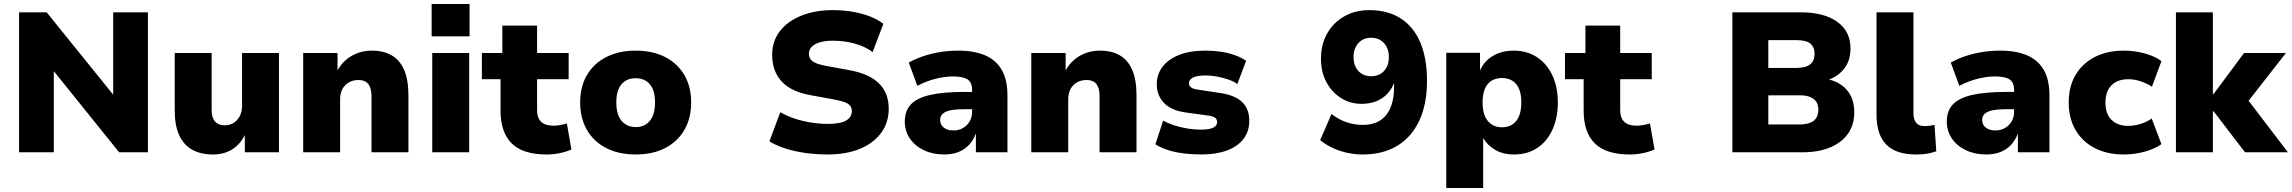

<svg xmlns="http://www.w3.org/2000/svg" viewBox="-20 -767 11543 967"><path d="M76 0V-705H215L560 -278H550V-705H725V0H580L241 -421H251V0Z M1053 11Q991 11 948 -13Q905 -37 882.5 -86Q860 -135 860 -210V-500H1046V-213Q1046 -188 1053 -171Q1060 -154 1075 -145Q1090 -136 1113 -136Q1137 -136 1156.5 -148Q1176 -160 1187.5 -182Q1199 -204 1199 -231V-500H1385V0H1213V-95H1217Q1193 -43 1151.5 -16Q1110 11 1053 11Z M1507 0V-500H1680V-409H1678Q1704 -458 1750 -485Q1796 -512 1853 -512Q1913 -512 1954 -487.5Q1995 -463 2016 -413.5Q2037 -364 2037 -286V0H1851V-279Q1851 -310 1843.5 -328.5Q1836 -347 1821.5 -355.5Q1807 -364 1785 -364Q1758 -364 1737 -352Q1716 -340 1704.5 -318.5Q1693 -297 1693 -267V0Z M2154 -584V-747H2345V-584ZM2157 0V-500H2343V0Z M2733 11Q2613 11 2557 -45Q2501 -101 2501 -209V-368H2407V-500H2510V-638H2685V-500H2844V-368H2685V-213Q2685 -173 2705.5 -153.5Q2726 -134 2768 -134Q2783 -134 2800 -137Q2817 -140 2835 -145L2858 -14Q2830 -2 2798 4.5Q2766 11 2733 11Z M3182 11Q3097 11 3034 -21Q2971 -53 2936.5 -112Q2902 -171 2902 -251Q2902 -331 2936.5 -389.5Q2971 -448 3034 -480Q3097 -512 3181 -512Q3267 -512 3329.5 -480Q3392 -448 3426.5 -389.5Q3461 -331 3461 -251Q3461 -171 3426.5 -112Q3392 -53 3329.5 -21Q3267 11 3182 11ZM3182 -127Q3227 -127 3253 -158.5Q3279 -190 3279 -251Q3279 -312 3253 -342.5Q3227 -373 3181 -373Q3136 -373 3110 -342.5Q3084 -312 3084 -251Q3084 -190 3110.5 -158.5Q3137 -127 3182 -127Z M4149 11Q4092 11 4037.5 3.5Q3983 -4 3936 -19Q3889 -34 3855 -55L3910 -202Q3942 -183 3981.5 -170Q4021 -157 4064 -150Q4107 -143 4149 -143Q4213 -143 4241.5 -160Q4270 -177 4270 -206Q4270 -224 4261.5 -234.5Q4253 -245 4233.5 -252.5Q4214 -260 4181 -266L4065 -287Q3964 -305 3916.5 -357Q3869 -409 3869 -491Q3869 -559 3907.5 -609.5Q3946 -660 4015.5 -688Q4085 -716 4175 -716Q4226 -716 4273.5 -708Q4321 -700 4361 -684.5Q4401 -669 4429 -647L4375 -505Q4335 -534 4283 -548Q4231 -562 4173 -562Q4137 -562 4109.5 -554Q4082 -546 4068 -531Q4054 -516 4054 -496Q4054 -472 4073 -458Q4092 -444 4141 -435L4256 -414Q4357 -396 4406.5 -347.5Q4456 -299 4456 -219Q4456 -150 4418 -98Q4380 -46 4311 -17.5Q4242 11 4149 11Z M4735 11Q4678 11 4633 -10.5Q4588 -32 4562.5 -69.5Q4537 -107 4537 -155Q4537 -208 4567 -240.5Q4597 -273 4663 -288.5Q4729 -304 4835 -304H4897V-217H4842Q4810 -217 4786.5 -214.5Q4763 -212 4747 -205.5Q4731 -199 4723 -188.5Q4715 -178 4715 -163Q4715 -139 4733 -124.5Q4751 -110 4783 -110Q4808 -110 4829.5 -122Q4851 -134 4863.5 -155.5Q4876 -177 4876 -206V-313Q4876 -352 4853 -367Q4830 -382 4779 -382Q4741 -382 4695 -371Q4649 -360 4600 -335L4557 -452Q4591 -471 4631.5 -484.5Q4672 -498 4716.5 -505Q4761 -512 4805 -512Q4886 -512 4941 -488.5Q4996 -465 5025 -415.5Q5054 -366 5054 -286V0H4895V-95Q4883 -62 4861.5 -38.5Q4840 -15 4809 -2Q4778 11 4735 11Z M5174 0V-500H5347V-409H5345Q5371 -458 5417 -485Q5463 -512 5520 -512Q5580 -512 5621 -487.5Q5662 -463 5683 -413.5Q5704 -364 5704 -286V0H5518V-279Q5518 -310 5510.5 -328.5Q5503 -347 5488.5 -355.5Q5474 -364 5452 -364Q5425 -364 5404 -352Q5383 -340 5371.5 -318.5Q5360 -297 5360 -267V0Z M6033 11Q5984 11 5940.5 5.5Q5897 0 5861.5 -11.5Q5826 -23 5799 -40L5838 -159Q5865 -145 5896.5 -135Q5928 -125 5962 -119.5Q5996 -114 6026 -114Q6071 -114 6090.5 -124Q6110 -134 6110 -152Q6110 -167 6099 -174.5Q6088 -182 6065 -185L5949 -201Q5878 -211 5842 -249Q5806 -287 5806 -342Q5806 -392 5834.5 -430Q5863 -468 5917.5 -490Q5972 -512 6052 -512Q6091 -512 6128.5 -506.5Q6166 -501 6198.5 -489.5Q6231 -478 6256 -461L6212 -344Q6192 -358 6165 -367Q6138 -376 6109 -381.5Q6080 -387 6054 -387Q6007 -387 5987.5 -376Q5968 -365 5968 -349Q5968 -335 5978.5 -327Q5989 -319 6010 -316L6123 -299Q6199 -288 6235.5 -253.5Q6272 -219 6272 -158Q6272 -105 6242.5 -67Q6213 -29 6159 -9Q6105 11 6033 11Z M6844 11Q6805 11 6767 3Q6729 -5 6694 -21Q6659 -37 6629 -61L6686 -193Q6723 -164 6763 -151Q6803 -138 6845 -138Q6882 -138 6911 -150Q6940 -162 6960 -186Q6980 -210 6990.5 -245.5Q7001 -281 7001 -326V-361H7005Q6994 -324 6970 -297.5Q6946 -271 6912.5 -257.5Q6879 -244 6838 -244Q6780 -244 6733.5 -273.5Q6687 -303 6660 -354Q6633 -405 6633 -471Q6633 -543 6664 -598Q6695 -653 6750 -684.5Q6805 -716 6877 -716Q6970 -716 7035 -674Q7100 -632 7133.5 -552.5Q7167 -473 7167 -359Q7167 -243 7128.5 -160Q7090 -77 7017.5 -33Q6945 11 6844 11ZM6886 -383Q6913 -383 6933 -395Q6953 -407 6964 -428.5Q6975 -450 6975 -480Q6975 -509 6964 -530.5Q6953 -552 6933 -564.5Q6913 -577 6886 -577Q6858 -577 6838.5 -564.5Q6819 -552 6808 -530.5Q6797 -509 6797 -480Q6797 -450 6808 -428.5Q6819 -407 6839 -395Q6859 -383 6886 -383Z M7264 180V-501H7434V-410H7433Q7454 -459 7499 -485.5Q7544 -512 7603 -512Q7671 -512 7721 -479Q7771 -446 7798.5 -387.5Q7826 -329 7826 -250Q7826 -175 7799.5 -115.5Q7773 -56 7723.5 -22.5Q7674 11 7604 11Q7548 11 7507.5 -14Q7467 -39 7447 -78H7450V180ZM7545 -126Q7590 -126 7616 -157.5Q7642 -189 7642 -251Q7642 -313 7616 -343.5Q7590 -374 7544 -374Q7499 -374 7473 -343.5Q7447 -313 7447 -251Q7447 -189 7473.5 -157.5Q7500 -126 7545 -126Z M8188 11Q8068 11 8012 -45Q7956 -101 7956 -209V-368H7862V-500H7965V-638H8140V-500H8299V-368H8140V-213Q8140 -173 8160.5 -153.5Q8181 -134 8223 -134Q8238 -134 8255 -137Q8272 -140 8290 -145L8313 -14Q8285 -2 8253 4.5Q8221 11 8188 11Z M8705 0V-705H9048Q9167 -705 9233.5 -657Q9300 -609 9300 -523Q9300 -461 9267.5 -420.5Q9235 -380 9185 -364V-368Q9224 -360 9254.5 -338.5Q9285 -317 9302 -283Q9319 -249 9319 -201Q9319 -139 9287.5 -94Q9256 -49 9197.5 -24.5Q9139 0 9058 0ZM8886 -140H9045Q9064 -140 9079 -143.5Q9094 -147 9105 -152.5Q9116 -158 9123.5 -167.5Q9131 -177 9134.5 -188.5Q9138 -200 9138 -214Q9138 -228 9134.5 -240Q9131 -252 9123 -260.5Q9115 -269 9104 -275Q9093 -281 9078.5 -284Q9064 -287 9045 -287H8886ZM8886 -425H9027Q9075 -425 9097 -443Q9119 -461 9119 -496Q9119 -530 9097.5 -547.5Q9076 -565 9027 -565H8886Z M9630 11Q9528 11 9479.5 -39.5Q9431 -90 9431 -189V-705H9617V-198Q9617 -177 9623 -162Q9629 -147 9641.5 -139.5Q9654 -132 9674 -132Q9687 -132 9698.5 -133.5Q9710 -135 9723 -138L9732 -5Q9706 4 9683 7.5Q9660 11 9630 11Z M9983 11Q9926 11 9881 -10.5Q9836 -32 9810.5 -69.5Q9785 -107 9785 -155Q9785 -208 9815 -240.5Q9845 -273 9911 -288.5Q9977 -304 10083 -304H10145V-217H10090Q10058 -217 10034.5 -214.5Q10011 -212 9995 -205.5Q9979 -199 9971 -188.5Q9963 -178 9963 -163Q9963 -139 9981 -124.5Q9999 -110 10031 -110Q10056 -110 10077.5 -122Q10099 -134 10111.5 -155.5Q10124 -177 10124 -206V-313Q10124 -352 10101 -367Q10078 -382 10027 -382Q9989 -382 9943 -371Q9897 -360 9848 -335L9805 -452Q9839 -471 9879.5 -484.5Q9920 -498 9964.5 -505Q10009 -512 10053 -512Q10134 -512 10189 -488.5Q10244 -465 10273 -415.5Q10302 -366 10302 -286V0H10143V-95Q10131 -62 10109.5 -38.5Q10088 -15 10057 -2Q10026 11 9983 11Z M10676 11Q10593 11 10530.5 -21Q10468 -53 10433.5 -112Q10399 -171 10399 -251Q10399 -331 10433.5 -389.5Q10468 -448 10530.5 -480Q10593 -512 10677 -512Q10732 -512 10783.5 -497.5Q10835 -483 10866 -459L10818 -330Q10793 -347 10761.5 -357.5Q10730 -368 10699 -368Q10645 -368 10614.5 -337.5Q10584 -307 10584 -250Q10584 -194 10614.5 -163.5Q10645 -133 10699 -133Q10729 -133 10761 -143Q10793 -153 10817 -170L10866 -41Q10834 -18 10783 -3.5Q10732 11 10676 11Z M10939 0V-705H11125V-294H11129L11282 -500H11493L11281 -229L11284 -287L11503 0H11287L11129 -206H11125V0Z"/></svg>

Font: Nunito Sans 9pt Black
Style: Regular
Weight: 900
Version: Version 3.101;gftools[0.9.27]